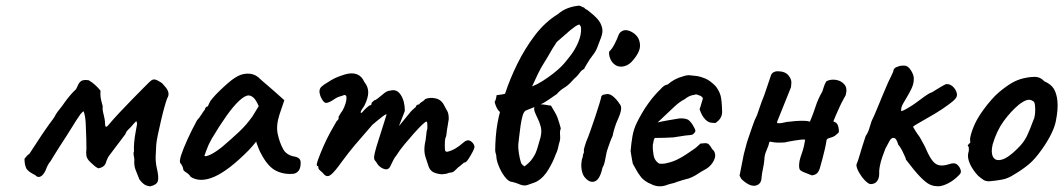

<svg xmlns="http://www.w3.org/2000/svg" viewBox="-20 -654 3777 682"><path d="M513 8Q499 6 491 0Q483 -6 475 -17Q467 -37 461.5 -51Q456 -65 457 -84Q458 -87 455.5 -99.5Q453 -112 456 -116Q455 -129 456.5 -147Q458 -165 461.5 -183.5Q465 -202 467 -214Q466 -218 465.5 -220.5Q465 -223 464 -224Q459 -219 454.5 -214Q450 -209 445 -203Q441 -199 434.5 -192.5Q428 -186 425 -177L385 -124Q377 -113 369.5 -103.5Q362 -94 358 -82Q355 -69 347.5 -63.5Q340 -58 330 -56Q325 -58 320.5 -61Q316 -64 301 -78Q289 -89 287 -100.5Q285 -112 287 -124Q287 -135 286.5 -161.5Q286 -188 284.5 -215.5Q283 -243 277 -259Q270 -254 265.5 -248Q261 -242 256 -234Q249 -224 238.5 -206.5Q228 -189 214.5 -168.5Q201 -148 189 -129Q177 -110 169 -97Q161 -84 160 -82Q154 -75 150 -67.5Q146 -60 142 -49Q134 -32 124 -27Q114 -22 105 -32Q95 -37 87.5 -42Q80 -47 75 -53Q71 -60 69 -69Q67 -78 67 -90Q73 -98 76.5 -101.5Q80 -105 84 -107Q113 -152 129.5 -176.5Q146 -201 154.5 -212.5Q163 -224 166.5 -228.5Q170 -233 173 -238Q178 -248 184.5 -257Q191 -266 201 -278Q203 -281 210.5 -291.5Q218 -302 228.5 -314.5Q239 -327 249 -336Q252 -340 254 -345Q256 -350 258 -354Q264 -365 272 -368Q280 -371 295 -369Q307 -362 317 -353Q327 -344 337 -332Q336 -318 337.5 -307.5Q339 -297 345 -276Q343 -266 348 -247.5Q353 -229 353 -216Q353 -206 356 -204Q359 -202 367 -212Q382 -230 404 -253.5Q426 -277 448.5 -300Q471 -323 488 -340Q505 -357 510 -362Q518 -370 524 -371.5Q530 -373 540 -368Q554 -361 558 -356Q562 -351 570 -342Q585 -322 574 -305Q570 -295 564 -273.5Q558 -252 552 -226Q546 -200 541 -176.5Q536 -153 535 -140Q534 -120 533 -99.5Q532 -79 537 -57Q545 -23 540.5 -10Q536 3 513 8Z M657 -26Q653 -34 642 -41Q631 -48 631 -52Q631 -56 628 -63Q625 -70 621 -74Q616 -80 623.5 -103Q631 -126 646 -159Q661 -192 680 -227Q688 -235 696 -248Q704 -261 708 -265Q708 -269 711 -272.5Q714 -276 718 -276L724 -289Q725 -293 735 -305Q745 -317 760 -331.5Q775 -346 790 -359Q805 -372 815 -378Q836 -392 858.5 -392.5Q881 -393 897 -380Q900 -377 909.5 -368.5Q919 -360 931 -350Q943 -340 953 -331L990 -298L973 -248Q960 -208 966.5 -178Q973 -148 985 -126Q990 -115 1001 -107.5Q1012 -100 1026 -98Q1034 -97 1041 -92Q1048 -87 1048 -76Q1048 -57 1041 -48Q1034 -39 1024 -37Q991 -33 961.5 -47Q932 -61 908 -107Q904 -113 897.5 -129.5Q891 -146 890 -151Q886 -146 878 -136.5Q870 -127 864 -121Q793 -49 742 -26.5Q691 -4 657 -26ZM706 -100Q711 -97 728 -105Q745 -113 770 -133Q804 -162 830 -186.5Q856 -211 877 -241L899 -277Q889 -300 880 -307.5Q871 -315 863 -315Q850 -315 829.5 -296Q809 -277 784.5 -242.5Q760 -208 732 -161Q720 -140 713 -120Q706 -100 706 -100Z M1129 -37Q1126 -41 1118.5 -47Q1111 -53 1111 -57Q1111 -59 1110.5 -62Q1110 -65 1106 -65Q1103 -68 1110 -87.5Q1117 -107 1128.5 -133.5Q1140 -160 1153.5 -184.5Q1167 -209 1176 -224Q1181 -227 1182.5 -232.5Q1184 -238 1182 -238Q1182 -238 1187.5 -247.5Q1193 -257 1196 -260Q1204 -274 1208 -288.5Q1212 -303 1210 -313Q1206 -318 1201 -316Q1196 -314 1196 -314Q1192 -313 1184.5 -310.5Q1177 -308 1171 -304Q1148 -288 1138 -288.5Q1128 -289 1118 -313Q1114 -324 1115 -332.5Q1116 -341 1123 -347Q1131 -354 1141.5 -360Q1152 -366 1156 -369Q1167 -376 1183 -382Q1199 -388 1203 -389Q1229 -397 1247 -390.5Q1265 -384 1274 -363Q1288 -346 1288 -326Q1288 -306 1274 -278L1264 -263Q1259 -253 1262.5 -253Q1266 -253 1271 -260Q1274 -264 1283 -272Q1292 -280 1295 -280Q1295 -280 1297.5 -281Q1300 -282 1300 -289Q1303 -292 1306.5 -295Q1310 -298 1310 -298Q1314 -298 1322 -304.5Q1330 -311 1346 -324Q1357 -332 1366 -332Q1389 -339 1403.5 -317Q1418 -295 1418 -260L1397 -206L1433 -250Q1439 -258 1445.5 -264Q1452 -270 1457 -274Q1459 -281 1463 -282Q1467 -283 1467 -283Q1467 -283 1469 -283.5Q1471 -284 1471 -287Q1476 -291 1482 -294.5Q1488 -298 1490 -302Q1507 -309 1527.5 -304.5Q1548 -300 1558 -279Q1565 -267 1569.5 -258Q1574 -249 1574 -231Q1572 -216 1570.5 -209Q1569 -202 1568 -194.5Q1567 -187 1565 -171Q1561 -163 1560.5 -154Q1560 -145 1560 -137Q1560 -124 1561 -119.5Q1562 -115 1569 -115Q1583 -118 1597.5 -126.5Q1612 -135 1624 -146Q1639 -160 1650.5 -153.5Q1662 -147 1665 -135Q1667 -131 1660 -117Q1653 -103 1644.5 -90Q1636 -77 1631 -77Q1628 -77 1620.5 -70Q1613 -63 1608 -60Q1601 -53 1594.5 -47Q1588 -41 1580 -41Q1576 -41 1570.5 -38.5Q1565 -36 1558 -36Q1548 -33 1527.5 -39Q1507 -45 1501 -67Q1497 -78 1491 -97.5Q1485 -117 1489 -142Q1493 -160 1494 -175Q1495 -190 1498 -196Q1498 -199 1498 -210.5Q1498 -222 1495 -222Q1491 -222 1479 -210.5Q1467 -199 1450.5 -180.5Q1434 -162 1417 -141.5Q1400 -121 1388 -102Q1379 -91 1372 -75Q1365 -59 1362 -57Q1355 -49 1341 -55Q1327 -61 1319 -74Q1316 -80 1313 -82.5Q1310 -85 1309 -91Q1308 -97 1311.5 -112Q1315 -127 1325 -158Q1336 -192 1344.5 -219.5Q1353 -247 1353 -247Q1353 -251 1338 -239.5Q1323 -228 1303 -211Q1294 -200 1277 -181Q1260 -162 1239.5 -137.5Q1219 -113 1196 -82Q1167 -41 1153.5 -32Q1140 -23 1129 -37Z M1870 -347Q1880 -369 1890 -390Q1900 -411 1912 -430Q1923 -447 1933 -465Q1943 -483 1954 -499Q1955 -501 1956 -502.5Q1957 -504 1959 -506Q1969 -515 1982 -526Q1995 -537 2006 -547Q2016 -555 2024 -560.5Q2032 -566 2038 -567Q2040 -565 2042 -561.5Q2044 -558 2044 -553Q2045 -530 2034 -504Q2023 -478 2006 -456Q1998 -446 1990.5 -436.5Q1983 -427 1974 -418Q1962 -406 1944 -392Q1926 -378 1907 -366Q1888 -354 1870 -347ZM1880 -279Q1875 -268 1879.5 -256.5Q1884 -245 1890.5 -232Q1897 -219 1901 -203Q1905 -187 1900 -166Q1896 -154 1892 -138.5Q1888 -123 1882 -109Q1878 -101 1872 -92Q1866 -83 1858 -75.5Q1850 -68 1843 -63Q1841 -64 1837 -67.5Q1833 -71 1831 -75Q1826 -90 1823 -110Q1820 -130 1821 -141Q1822 -149 1824 -167.5Q1826 -186 1829 -207Q1832 -228 1836.5 -243.5Q1841 -259 1849 -262Q1862 -267 1874 -272Q1886 -277 1898 -282Q1913 -289 1927.5 -299Q1942 -309 1958 -320Q1969 -333 1983 -341.5Q1997 -350 2008 -362Q2013 -367 2017.5 -372Q2022 -377 2027 -381Q2033 -387 2040 -396.5Q2047 -406 2055 -409Q2057 -415 2060 -419Q2063 -423 2066 -429Q2074 -443 2085 -457Q2096 -471 2101 -484Q2109 -504 2115.5 -522Q2122 -540 2119 -554Q2115 -573 2101 -588Q2087 -603 2067 -618Q2063 -620 2060 -622Q2057 -624 2055 -627Q2051 -628 2046.5 -630.5Q2042 -633 2037 -634Q2016 -632 1997 -625Q1978 -618 1962 -604Q1916 -576 1880 -528.5Q1844 -481 1817.5 -427Q1791 -373 1774 -321Q1767 -319 1759.5 -318Q1752 -317 1744 -316Q1743 -312 1742.5 -307Q1742 -302 1737 -291Q1741 -277 1745.5 -269Q1750 -261 1756 -256Q1752 -243 1747.5 -218.5Q1743 -194 1741 -167.5Q1739 -141 1739 -121Q1739 -114 1741 -108.5Q1743 -103 1743 -99Q1743 -86 1751.5 -64.5Q1760 -43 1773.5 -25.5Q1787 -8 1799 -8Q1812 -5 1827.5 1.5Q1843 8 1857 2Q1864 -1 1872.5 -3.5Q1881 -6 1888 -10Q1911 -23 1928.5 -52.5Q1946 -82 1954 -106Q1959 -115 1961.5 -125.5Q1964 -136 1966 -145Q1971 -158 1969.5 -173Q1968 -188 1972 -198Q1969 -210 1966 -219Q1963 -228 1960 -237Q1956 -247 1950 -257Q1944 -267 1937 -279Q1932 -279 1919.5 -281.5Q1907 -284 1894 -283Q1890 -282 1886.5 -281Q1883 -280 1880 -279Z M2059 -22Q2051 -30 2047.5 -44.5Q2044 -59 2045 -73.5Q2046 -88 2050 -96Q2050 -104 2052.5 -108.5Q2055 -113 2054 -117Q2053 -121 2056 -131Q2059 -141 2062 -150Q2069 -166 2077.5 -190.5Q2086 -215 2094.5 -240Q2103 -265 2108.5 -283.5Q2114 -302 2115 -306Q2115 -318 2131 -319Q2143 -323 2156.5 -312.5Q2170 -302 2180 -286Q2188 -278 2186 -264Q2184 -250 2173 -226Q2169 -218 2163.5 -200.5Q2158 -183 2156 -171Q2152 -163 2146.5 -148.5Q2141 -134 2137 -121Q2135 -116 2133 -104Q2131 -92 2128 -79Q2125 -66 2120 -58Q2111 -17 2093.5 -10Q2076 -3 2059 -22ZM2163 -425Q2154 -432 2149 -442.5Q2144 -453 2143.5 -462Q2143 -471 2145 -472Q2154 -480 2163 -497.5Q2172 -515 2177 -529Q2178 -532 2181.5 -537Q2185 -542 2189 -543Q2201 -551 2219 -543Q2237 -535 2247 -519Q2256 -500 2252.5 -482.5Q2249 -465 2231 -443Q2216 -423 2196.5 -418.5Q2177 -414 2163 -425Z M2349 3Q2320 14 2293 0Q2282 -4 2271.5 -11.5Q2261 -19 2254 -29Q2247 -38 2241 -49Q2235 -60 2228 -72Q2227 -76 2225.5 -84Q2224 -92 2222.5 -101.5Q2221 -111 2220 -117Q2222 -144 2226.5 -170Q2231 -196 2243 -220Q2261 -256 2282 -285.5Q2303 -315 2327 -338Q2333 -345 2339 -349Q2345 -353 2352 -354Q2363 -364 2377 -371.5Q2391 -379 2407 -383Q2412 -385 2418 -386Q2424 -387 2427 -387Q2440 -386 2454.5 -384Q2469 -382 2485.5 -375Q2502 -368 2522 -348Q2535 -331 2539.5 -314.5Q2544 -298 2545 -258Q2546 -233 2521 -217Q2518 -217 2515 -217.5Q2512 -218 2508 -218Q2502 -218 2496 -221.5Q2490 -225 2486 -229Q2479 -236 2474 -245Q2469 -254 2465 -266Q2469 -277 2472 -288.5Q2475 -300 2477 -305Q2474 -310 2470 -312.5Q2466 -315 2461 -316Q2458 -318 2454 -318.5Q2450 -319 2446 -317Q2436 -316 2428 -312Q2420 -308 2411 -301Q2395 -293 2377.5 -277Q2360 -261 2343.5 -245Q2327 -229 2316 -219Q2332 -223 2352.5 -226.5Q2373 -230 2385 -232Q2394 -234 2404.5 -233.5Q2415 -233 2424 -229Q2436 -220 2444 -204Q2452 -191 2449.5 -186Q2447 -181 2440 -176Q2437 -175 2434 -174.5Q2431 -174 2429 -174Q2415 -173 2401 -170.5Q2387 -168 2372 -166Q2356 -165 2339.5 -164.5Q2323 -164 2306 -164Q2302 -159 2301.5 -153Q2301 -147 2299 -141Q2298 -123 2301.5 -103Q2305 -83 2321 -73Q2327 -72 2335.5 -72.5Q2344 -73 2350 -75Q2369 -79 2387 -88Q2405 -97 2419.5 -107Q2434 -117 2440 -121Q2448 -126 2455.5 -132.5Q2463 -139 2468 -144Q2481 -145 2485 -145.5Q2489 -146 2496 -143Q2504 -135 2506.5 -129.5Q2509 -124 2515 -119Q2525 -104 2516.5 -85.5Q2508 -67 2490 -55Q2473 -46 2458 -36Q2443 -26 2426 -20Q2418 -18 2405.5 -14.5Q2393 -11 2385 -8Q2376 -4 2366 -2Q2356 0 2349 3Z M2915 -365Q2929 -373 2948 -370.5Q2967 -368 2979 -354.5Q2991 -341 2984 -316Q2982 -312 2975.5 -300.5Q2969 -289 2962 -273.5Q2955 -258 2949 -244.5Q2943 -231 2941 -225V-222Q2954 -219 2957.5 -205Q2961 -191 2959 -183Q2950 -175 2945.5 -171.5Q2941 -168 2927 -164Q2923 -163 2920 -161.5Q2917 -160 2916 -156Q2914 -142 2910 -124.5Q2906 -107 2901 -88.5Q2896 -70 2892 -56Q2890 -48 2884 -40.5Q2878 -33 2864 -31Q2844 -39 2836 -42Q2828 -45 2822 -50Q2818 -55 2818.5 -68.5Q2819 -82 2823 -94Q2828 -109 2832 -121Q2836 -133 2840 -158Q2832 -159 2821.5 -157.5Q2811 -156 2800.5 -154.5Q2790 -153 2781 -151Q2772 -149 2767 -148Q2761 -148 2752 -147.5Q2743 -147 2733.5 -148Q2724 -149 2716 -151L2712 -148Q2711 -138 2703 -120.5Q2695 -103 2695 -86Q2694 -73 2690 -54.5Q2686 -36 2685 -22Q2684 0 2665 5Q2646 10 2619 -13Q2615 -16 2612.5 -20Q2610 -24 2607 -30L2622 -106Q2626 -120 2629 -132.5Q2632 -145 2636 -157Q2644 -179 2652 -203.5Q2660 -228 2669 -245Q2670 -248 2673 -256.5Q2676 -265 2679.5 -275.5Q2683 -286 2686 -294Q2689 -302 2690 -304Q2694 -313 2700 -331.5Q2706 -350 2712 -367Q2718 -384 2718 -385Q2721 -394 2728 -397.5Q2735 -401 2741 -401Q2768 -401 2780 -387Q2792 -373 2791 -359Q2790 -353 2790 -348Q2790 -343 2788 -340L2741 -223L2740 -217Q2750 -215 2763.5 -218.5Q2777 -222 2787 -222Q2792 -223 2805 -224Q2818 -225 2833 -225Q2848 -225 2857 -222Q2870 -253 2877.5 -277Q2885 -301 2901 -329Q2902 -331 2905.5 -343Q2909 -355 2915 -365Z M3071 0Q3063 -2 3051.5 -14Q3040 -26 3031 -42Q3022 -58 3022 -69Q3027 -80 3035 -107.5Q3043 -135 3055 -171Q3063 -182 3067.5 -197Q3072 -212 3076 -224Q3084 -240 3094.5 -265.5Q3105 -291 3116 -317.5Q3127 -344 3135 -362Q3142 -376 3146 -384.5Q3150 -393 3153 -400Q3153 -406 3157.5 -411Q3162 -416 3169 -417Q3174 -420 3180 -420.5Q3186 -421 3192 -421Q3205 -421 3215.5 -404.5Q3226 -388 3226 -375Q3226 -357 3218.5 -341Q3211 -325 3202.5 -311Q3194 -297 3187 -284.5Q3180 -272 3181 -260Q3181 -258 3190.5 -262.5Q3200 -267 3211 -274Q3220 -279 3235 -290Q3250 -301 3265 -312Q3280 -323 3290 -326Q3309 -338 3322 -345.5Q3335 -353 3340 -355Q3353 -357 3364 -347Q3375 -337 3378 -325Q3382 -314 3374.5 -304.5Q3367 -295 3350 -283Q3329 -267 3300.5 -250Q3272 -233 3249.5 -220.5Q3227 -208 3223 -204Q3223 -203 3230.5 -191Q3238 -179 3247 -167Q3254 -154 3260.5 -142.5Q3267 -131 3270 -123Q3281 -98 3291.5 -84Q3302 -70 3316 -67Q3330 -64 3352 -71Q3371 -78 3381 -68.5Q3391 -59 3393 -47Q3394 -41 3390 -36Q3386 -31 3376 -22Q3359 -7 3338.5 1.5Q3318 10 3305 7Q3294 7 3281 0.5Q3268 -6 3248.5 -26Q3229 -46 3198 -87Q3198 -91 3193.5 -100Q3189 -109 3185 -118Q3181 -126 3176.5 -132.5Q3172 -139 3171 -140Q3171 -138 3169.5 -143.5Q3168 -149 3164.5 -156Q3161 -163 3155 -164Q3147 -166 3140 -154Q3133 -142 3125 -126Q3120 -114 3114 -96.5Q3108 -79 3105 -63Q3102 -47 3103 -36Q3103 -21 3095.5 -10.5Q3088 0 3071 0Z M3494 -10Q3481 -10 3473.5 -15Q3466 -20 3455 -29Q3436 -49 3426 -70.5Q3416 -92 3419 -109Q3422 -117 3421.5 -124.5Q3421 -132 3421 -132Q3416 -137 3418 -138.5Q3420 -140 3422 -144Q3428 -144 3426 -155Q3424 -163 3433 -189.5Q3442 -216 3457 -240Q3463 -250 3475 -266.5Q3487 -283 3501.5 -299.5Q3516 -316 3528 -326Q3553 -347 3573.5 -359Q3594 -371 3616 -376Q3638 -381 3656.5 -381Q3675 -381 3690 -365Q3713 -355 3723 -339Q3733 -323 3736 -296Q3739 -266 3730.5 -224Q3722 -182 3682 -125Q3657 -89 3634 -70Q3611 -51 3582 -34Q3561 -20 3539 -16Q3517 -12 3494 -10ZM3594 -126Q3617 -148 3628 -171.5Q3639 -195 3651 -228Q3655 -235 3656.5 -250Q3658 -265 3656.5 -279Q3655 -293 3649 -295Q3639 -302 3627.5 -298.5Q3616 -295 3600 -283Q3570 -258 3545 -223.5Q3520 -189 3506 -141Q3499 -112 3507.5 -96.5Q3516 -81 3538.5 -87Q3561 -93 3594 -126Z"/></svg>

Font: Caveat SemiBold
Style: Regular
Weight: 600
Designer: Pablo Impallari
Foundry: Pablo Impallari
Version: Version 2.000